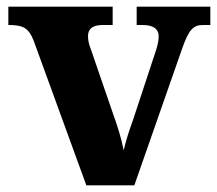

<svg xmlns="http://www.w3.org/2000/svg" viewBox="-20 -556 651 576"><path d="M81 -434 239 0H383L526 -409C546 -467 560 -481 589 -481H611V-536H390V-481H408C441 -481 456 -468 456 -448C456 -431 452 -417 446 -399L379 -196C369 -169 357 -132 351 -105C345 -137 333 -177 318 -218L253 -407C248 -420 244 -433 244 -447C244 -470 258 -481 289 -481H318V-536H5V-481C50 -481 66 -472 81 -434Z"/></svg>

Font: Noto Serif Hentaigana Bold
Style: Regular
Weight: 700
Designer: Kazuhiro Yamada
Foundry: nipponia
Version: Version 1.000